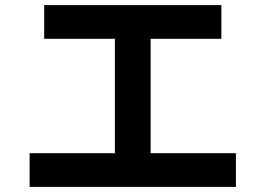

<svg xmlns="http://www.w3.org/2000/svg" viewBox="-20 -736 1040 752"><path d="M153 -584V-716H847V-584ZM96 -4V-136H904V-4ZM430 -627H570V-93H430Z"/></svg>

Font: Murecho Thin SemiBold
Style: Regular
Weight: 600
Version: Version 1.010